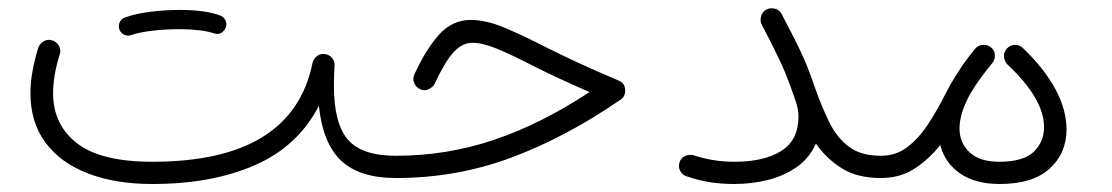

<svg xmlns="http://www.w3.org/2000/svg" viewBox="-20 -429 2711 468"><path d="M54.2 -202.1Q54.2 -227.5 59.1 -255.1Q64 -282.7 73.2 -312.5Q77.1 -323.2 86.9 -328.6Q96.7 -334 107.4 -330.6Q118.2 -327.1 123.8 -317.1Q129.4 -307.1 125.5 -296.4Q117.2 -269.5 113.3 -245.8Q109.4 -222.2 109.4 -202.1Q109.4 -125 167.7 -79.8Q226.1 -34.7 351.1 -34.7Q692.9 -34.7 741.7 -275.4Q744.1 -285.2 752 -291.7Q759.8 -298.3 770.5 -297.4Q781.7 -296.4 789.1 -288.1Q796.4 -279.8 795.4 -268.6Q793.9 -242.2 793.9 -220.2Q793.9 -128.9 827.6 -89.1Q861.3 -49.3 945.3 -49.3H945.8Q957 -49.3 964.8 -41.3Q972.7 -33.2 972.7 -22Q972.7 -10.7 964.8 -2.9Q957 4.9 945.8 4.9H945.3Q856 4.9 811.3 -37.6Q766.6 -80.1 757.3 -170.9Q706.1 -72.3 601.3 -26.4Q496.6 19.5 351.1 19.5Q261.7 19.5 194.8 -6.1Q127.9 -31.7 91.1 -81.1Q54.2 -130.4 54.2 -202.1ZM270.5 -358.4Q268.1 -367.2 272.2 -375.7Q276.4 -384.3 285.6 -386.7Q311.5 -396 347.4 -400.4Q383.3 -404.8 418 -404.8Q481.9 -404.8 518.6 -390.6Q527.8 -385.7 530.8 -376.2Q533.7 -366.7 528.3 -357.9Q518.1 -342.3 502 -347.7Q488.3 -352.5 465.3 -355.2Q442.4 -357.9 418 -357.9Q384.3 -357.9 352.3 -354.2Q320.3 -350.6 299.3 -343.3Q290 -340.3 281.5 -345.2Q272.9 -350.1 270.5 -358.4Z M1127.4 -380.4Q1164.6 -380.4 1209 -361.8Q1253.4 -343.3 1309.6 -314.5Q1345.2 -296.4 1389.2 -276.1Q1433.1 -255.9 1487.3 -232.9Q1503.9 -226.6 1503.9 -208Q1503.9 -192.9 1491.2 -185.1Q1357.4 -93.3 1224.6 -44.2Q1091.8 4.9 945.8 4.9Q934.6 4.9 926.5 -3.2Q918.5 -11.2 918.5 -22Q918.5 -33.2 926.5 -41.3Q934.6 -49.3 945.8 -49.3Q1068.8 -49.3 1184.1 -88.1Q1299.3 -127 1417 -204.6Q1375.5 -222.7 1340.8 -238.8Q1306.2 -254.9 1276.4 -270Q1226.1 -295.9 1191.2 -310.3Q1156.2 -324.7 1131.8 -324.7Q1106.4 -324.7 1085.2 -301.3Q1064 -277.8 1039.6 -225.1Q1035.6 -216.3 1023.9 -211.2Q1012.2 -206.1 1000.5 -213.4Q992.7 -218.3 989 -228.3Q985.4 -238.3 990.2 -248Q1019 -310.5 1051 -345.5Q1083 -380.4 1127.4 -380.4Z M1636.2 -32.7Q1639.2 -43.5 1648.9 -48.3Q1658.7 -53.2 1669.9 -50.8Q1717.8 -34.7 1770 -34.7Q1842.3 -34.7 1884.3 -61Q1926.3 -87.4 1926.3 -145Q1926.3 -154.3 1924.6 -162.8Q1922.9 -171.4 1920.4 -179.7Q1918 -187 1914.6 -196.3Q1898.4 -244.1 1880.9 -281.2Q1863.3 -318.4 1837.4 -367.7Q1832 -377.4 1835 -388.7Q1837.9 -399.9 1847.2 -405.3Q1856.9 -410.6 1868.2 -408Q1879.4 -405.3 1884.8 -395.5Q1911.1 -346.2 1929.9 -307.1Q1948.7 -268.1 1966.8 -214.4Q1982.9 -168.5 2001.5 -130.9Q2020 -93.3 2049.3 -71.3Q2078.6 -49.3 2127 -49.3H2127.4Q2138.7 -49.3 2146.5 -41.3Q2154.3 -33.2 2154.3 -22Q2154.3 -10.7 2146.5 -2.9Q2138.7 4.9 2127.4 4.9H2127Q2068.8 4.9 2031 -19.3Q1993.2 -43.5 1968.8 -79.1Q1953.1 -43.5 1921.9 -21.7Q1890.6 0 1851.1 9.8Q1811.5 19.5 1770 19.5Q1739.7 19.5 1712.2 15.4Q1684.6 11.2 1654.3 1Q1643.6 -2 1638.2 -12Q1632.8 -22 1636.2 -32.7Z M2100.6 -22Q2100.6 -33.2 2108.4 -41.3Q2116.2 -49.3 2127.4 -49.3Q2165 -49.3 2193.4 -71.8Q2221.7 -94.2 2244.4 -129.6Q2267.1 -165 2286.6 -204.1Q2296.9 -224.6 2311 -246.6Q2330.1 -277.8 2356.9 -310.1Q2363.8 -318.8 2375.7 -319.6Q2387.7 -320.3 2396 -313Q2406.2 -304.7 2404.8 -291Q2404.8 -291 2404.8 -290Q2404.8 -290 2404.8 -290Q2403.8 -281.2 2398.4 -274.9Q2386.2 -260.3 2371.6 -240.5Q2356.9 -220.7 2345.2 -200.7Q2318.8 -153.3 2318.8 -115.7Q2318.8 -80.6 2343.5 -57.6Q2368.2 -34.7 2415.5 -34.7Q2474.6 -34.7 2499.8 -59.1Q2524.9 -83.5 2524.9 -119.1Q2524.9 -188 2435.5 -272Q2427.7 -280.3 2427.2 -291.5Q2426.8 -302.7 2434.6 -311Q2442.4 -319.3 2453.9 -319.6Q2465.3 -319.8 2473.1 -312Q2524.9 -262.7 2552.2 -212.4Q2579.6 -162.1 2579.6 -113.3Q2579.6 -55.2 2538.3 -17.8Q2497.1 19.5 2416.5 19.5Q2357.4 19.5 2320.1 -6.3Q2282.7 -32.2 2272 -75.7Q2245.6 -42 2210.2 -18.6Q2174.8 4.9 2127.4 4.9Q2116.2 4.9 2108.4 -2.9Q2100.6 -10.7 2100.6 -22Z"/></svg>

Font: Mikhak Light
Style: Regular
Weight: 300
Designer: Amin Abedi
Version: Version 3.3